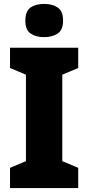

<svg xmlns="http://www.w3.org/2000/svg" viewBox="-20 -957 448 977"><path d="M378 0H31V-103L112 -137V-577L31 -611V-714H378V-611L297 -577V-137L378 -103ZM205 -937Q247 -937 274 -918.5Q301 -900 301 -852Q301 -805 273.5 -786.5Q246 -768 205 -768Q162 -768 135.5 -786.5Q109 -805 109 -852Q109 -900 135 -918.5Q161 -937 205 -937Z"/></svg>

Font: Noto Sans SemiCondensed Black
Style: Regular
Weight: 900
Width: 4
Designer: Monotype Design Team
Foundry: Monotype Imaging Inc.
Version: Version 2.013; ttfautohint (v1.8.4.7-5d5b)